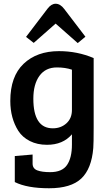

<svg xmlns="http://www.w3.org/2000/svg" viewBox="-20 -791 584 1025"><path d="M59 181V42L154 34V82Q154 109 179 118.5Q204 128 248 128Q312 128 338 89.5Q364 51 364 -19V-74Q316 -18 231 -18Q179 -18 139.5 -38Q100 -58 78 -92Q35 -160 35 -252Q35 -383 106 -450.5Q177 -518 295 -518Q393 -518 480 -481V-110Q480 -25 478 -1Q469 110 414 162Q359 214 242 214Q125 214 59 181ZM364 -204V-419Q329 -431 284 -431Q223 -431 190.5 -386Q158 -341 158 -264Q158 -106 262 -106Q305 -106 334.5 -132.5Q364 -159 364 -204ZM160 -562 119 -594 234 -745Q254 -771 277 -771Q302 -771 323 -743L436 -595L395 -561L277 -665Z"/></svg>

Font: Bree Serif
Style: Regular
Weight: 400
Designer: Veronika Burian, Jos Scaglione
Foundry: TypeTogether
Version: Version 1.001